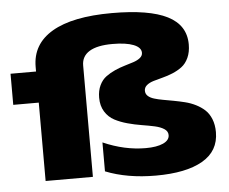

<svg xmlns="http://www.w3.org/2000/svg" viewBox="-56 -866 1136 952"><g transform="rotate(-5 512.5 -390.0)"><path d="M134.8 -567.9Q134.8 -681.2 236.3 -741Q337.9 -800.8 534.2 -800.8Q719.2 -800.8 810.1 -754.9Q900.9 -709 900.9 -612.8Q900.9 -574.7 887.9 -546.6Q875 -518.6 854 -502.9Q833 -487.3 807.6 -476.8Q782.2 -466.3 757.1 -460Q731.9 -453.6 710.9 -447.3Q689.9 -440.9 677 -429.9Q664.1 -418.9 664.1 -402.8Q664.1 -387.2 675.5 -376.7Q687 -366.2 706.3 -360.4Q725.6 -354.5 750.5 -350.1Q775.4 -345.7 803 -340.6Q830.6 -335.4 858.2 -328.6Q885.7 -321.8 910.6 -309.3Q935.5 -296.9 954.8 -279.3Q974.1 -261.7 985.6 -233.2Q997.1 -204.6 997.1 -168Q997.1 -73.7 915 -26.4Q833 21 682.1 21Q540 21 432.1 -22V-166Q538.6 -119.1 644 -119.1Q698.7 -119.1 730.5 -133.5Q762.2 -147.9 762.2 -173.8Q762.2 -192.9 744.1 -204.6Q726.1 -216.3 697.3 -222.7Q668.5 -229 633.5 -234.6Q598.6 -240.2 563.7 -249.8Q528.8 -259.3 500 -274.4Q471.2 -289.6 453.1 -318.6Q435.1 -347.7 435.1 -388.2Q435.1 -423.3 447.8 -449.7Q460.4 -476.1 481 -491.2Q501.5 -506.3 526.1 -517.3Q550.8 -528.3 575.2 -535.4Q599.6 -542.5 620.1 -549.3Q640.6 -556.2 653.3 -566.7Q666 -577.1 666 -591.8Q666 -618.2 628.7 -633.1Q591.3 -647.9 523.9 -647.9Q447.8 -647.9 408.9 -624Q370.1 -600.1 370.1 -554.2V0H134.8V-390.1H7.8V-544.9H134.8Z"/></g></svg>

Font: Mattone
Style: Bold
Weight: 700
Width: 6
Designer: Nunzio Mazzaferro
Foundry: Collletttivo
Version: Version 2.000;Glyphs 3.2 (3217)